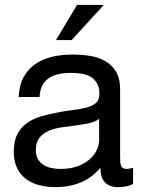

<svg xmlns="http://www.w3.org/2000/svg" viewBox="-20 -751 577 782"><path d="M383.8 -267.1Q367.2 -254.4 341.8 -249Q316.4 -243.7 287.6 -240Q258.8 -236.3 230 -232.2Q201.2 -228 178 -218Q154.8 -208 140.4 -189.7Q126 -171.4 126 -139.2Q126 -118.2 134.3 -103.5Q142.6 -88.9 156.5 -79.8Q170.4 -70.8 188.5 -66.9Q206.5 -63 226.1 -63Q268.1 -63 297.9 -74.5Q327.6 -85.9 346.7 -103.5Q365.7 -121.1 374.8 -141.6Q383.8 -162.1 383.8 -180.2ZM522 -2Q499.5 11.2 460.9 11.2Q427.7 11.2 408.4 -7.3Q389.2 -25.9 389.2 -67.9Q353.5 -25.9 307.4 -7.3Q261.2 11.2 207 11.2Q171.9 11.2 140.9 3.4Q109.9 -4.4 86.7 -21.5Q63.5 -38.6 49.8 -65.9Q36.1 -93.3 36.1 -132.8Q36.1 -176.8 51 -204.8Q65.9 -232.9 90.6 -250.2Q115.2 -267.6 146.7 -276.9Q178.2 -286.1 210.9 -292Q246.1 -299.3 277.6 -303Q309.1 -306.6 332.8 -313Q356.4 -319.3 370.6 -331.5Q384.8 -343.8 384.8 -368.2Q384.8 -396 374.3 -413.1Q363.8 -430.2 347.4 -439.2Q331.1 -448.2 310.5 -451.2Q290 -454.1 270 -454.1Q243.2 -454.1 220.2 -449.5Q197.3 -444.8 180.2 -433.6Q163.1 -422.4 152.8 -403.6Q142.6 -384.8 141.1 -356H56.2Q58.1 -403.8 76.2 -436.8Q94.2 -469.7 124 -490.2Q153.8 -510.7 192.6 -519.8Q231.4 -528.8 274.9 -528.8Q310.1 -528.8 344.7 -523.7Q379.4 -518.6 407 -503.2Q434.6 -487.8 451.9 -460.2Q469.2 -432.6 469.2 -387.2V-121.1Q469.2 -106 469.7 -95Q470.2 -84 472.7 -76.9Q475.1 -69.8 480.5 -66.4Q485.8 -63 496.1 -63Q501.5 -63 508.1 -64.2Q514.6 -65.4 522 -67.9ZM402.8 -731 272 -587.9H208L293.9 -731Z"/></svg>

Font: XB Khoramshahr
Style: Regular
Weight: 400
Designer: Behnam
Foundry: Irmug
Version: Version 8.005 2009